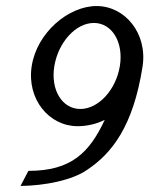

<svg xmlns="http://www.w3.org/2000/svg" viewBox="-20 -605 495 636"><path d="M85 -386C68 -276 143 -187 237 -187C268 -187 299 -194 327 -208C276 -99 216 -39 74 -39L48 11C129 10 219 -8 268 -42C351 -97 421 -187 452 -383C470 -494 394 -585 300 -585C206 -585 102 -496 85 -386ZM160 -386C173 -465 231 -529 291 -529C351 -529 390 -465 377 -386C364 -307 306 -244 246 -244C186 -244 147 -307 160 -386Z"/></svg>

Font: Charger Sport
Style: DfNrwObl
Weight: 400
Designer: Jasper
Foundry: Cannot Into Space Fonts
Version: Version 1.1